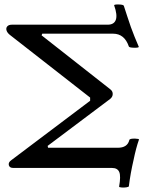

<svg xmlns="http://www.w3.org/2000/svg" viewBox="-20 -747 664 854"><path d="M509.8 83Q518.1 36.6 510.5 18.3Q502.9 0 478 0H39.1Q22.5 0 19.3 -12.2Q16.1 -24.4 29.8 -34.2L380.9 -298.8V-313L23.9 -591.8Q12.2 -601.1 9 -611.8Q5.9 -622.6 12.5 -629.9Q19 -637.2 33.2 -637.2H459Q487.3 -637.2 495.1 -658.7Q502.9 -680.2 487.8 -723.1Q486.3 -727.5 508.3 -727.1Q528.8 -726.6 530.8 -721.2Q537.1 -702.1 545.9 -674.8Q554.7 -647.5 562 -627Q577.6 -584 597.2 -539.1Q598.6 -534.2 575.7 -534.7Q555.2 -535.2 553.2 -540Q533.7 -597.2 482.9 -597.2H168L165 -589.8L470.2 -350.1Q481.4 -341.8 481.4 -329.1Q481.4 -316.4 470.2 -307.1L191.9 -98.1L193.8 -89.8H503.9Q546.9 -89.8 555.2 -124Q556.6 -131.3 581.5 -130.4Q599.6 -129.9 598.1 -126Q585 -88.9 574.2 -36.1Q560.1 24.4 553.2 81.1Q553.2 84.5 542.2 86.2Q531.2 87.9 520.3 86.9Q509.3 85.9 509.8 83Z"/></svg>

Font: Junicode SmCond Medium
Style: Regular
Weight: 500
Width: 4
Designer: Peter S. Baker
Version: Version 2.206